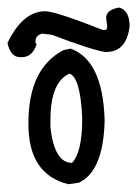

<svg xmlns="http://www.w3.org/2000/svg" viewBox="-44 -464 359 502"><path d="M140.6 -336.9Q224.6 -306.6 229.5 -151.4V-145.5Q225.6 -15.6 162.1 13.7L134.8 17.6Q30.3 -7.8 30.3 -139.6V-142.6Q30.3 -285.2 122.1 -333ZM87.9 -151.4V-129.9Q98.6 -38.1 144.5 -38.1Q170.9 -67.4 170.9 -151.4V-157.2Q166 -261.7 137.7 -271.5Q87.9 -249 87.9 -151.4ZM267.6 -444.3Q294.9 -436.5 294.9 -395.5Q287.1 -328.1 233.4 -328.1H230.5Q194.3 -334 91.8 -373L65.4 -376Q48.8 -371.1 48.8 -355.5V-351.6L51.8 -348.6Q41 -314.5 12.7 -314.5H8.8Q-16.6 -314.5 -24.4 -351.6Q15.6 -434.6 74.2 -434.6Q100.6 -434.6 224.6 -385.7H230.5Q236.3 -385.7 236.3 -395.5L233.4 -417Q233.4 -438.5 267.6 -444.3Z"/></svg>

Font: Sue Ellen Francisco 
Style: Regular
Weight: 400
Designer: Kimberly Geswein
Foundry: Kimberly Geswein
Version: Version 1.002 2007